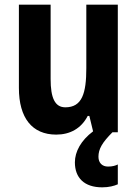

<svg xmlns="http://www.w3.org/2000/svg" viewBox="-20 -567 588 823"><path d="M402 105C402 72 418 44 462 0H485V-547H350V-275C350 -167 332 -107 260 -107C215 -107 197 -148 197 -228V-547H61V-190C61 -61 118 10 221 10C280 10 328 -16 356 -70H363L379 -4C327 35 301 83 301 129C301 195 341 236 418 236C447 236 469 230 485 223V138C475 143 462 147 443 147C418 147 402 131 402 105Z"/></svg>

Font: Noto Sans Arabic UI Cn
Style: Bold
Weight: 700
Width: 3
Designer: Monotype Design Team, Nadine Chahine and Nizar Qandah
Foundry: Monotype Imaging Inc.
Version: Version 2.010